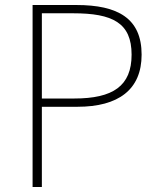

<svg xmlns="http://www.w3.org/2000/svg" viewBox="-20 -746 638 766"><path d="M110 0H147V-320H289C452 -320 545 -388 545 -528C545 -673 450 -726 285 -726H110ZM147 -353V-693H272C429 -693 505 -655 505 -528C505 -403 431 -353 276 -353Z"/></svg>

Font: Harano Aji Gothic KR ExtraLight
Style: Regular
Weight: 250
Foundry: Masamichi Hosoda
Version: HaranoAjiGothicKR-ExtraLight version 20220220;ttx 4.29.1